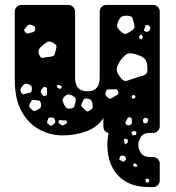

<svg xmlns="http://www.w3.org/2000/svg" viewBox="-20 -540 714 780"><path d="M588 220Q528 220 490 197Q452 174 434 135Q416 96 416 49Q416 36 417.5 23.5Q419 11 421 0Q400 -5 400 -27V-60Q375 -23 331 -6.5Q287 10 234 10Q184 10 139.5 -14Q95 -38 67.5 -88Q40 -138 40 -217V-493Q40 -504 48 -512Q56 -520 67 -520H258Q269 -520 277 -512Q285 -504 285 -493V-224Q285 -169 335 -169Q385 -169 385 -224V-493Q385 -504 393 -512Q401 -520 412 -520H602Q613 -520 621 -512Q629 -504 629 -493V-27Q629 -16 621 -8Q613 0 602 0H586Q561 1 551.5 17.5Q542 34 542 49Q542 65 552.5 81.5Q563 98 592 98H602Q613 98 621 106Q629 114 629 125V193Q629 204 621 212Q613 220 602 220ZM499 -476Q481 -477 473.5 -472Q466 -467 459 -450Q453 -435 457.5 -427.5Q462 -420 474 -409Q485 -400 492 -402.5Q499 -405 510 -412Q521 -419 524.5 -424.5Q528 -430 525 -442Q521 -458 518 -466.5Q515 -475 499 -476ZM106 -439Q100 -441 96.5 -439.5Q93 -438 89 -433Q84 -426 80 -422.5Q76 -419 81 -411Q86 -404 91 -404Q96 -404 105 -407Q114 -409 118 -411.5Q122 -414 123 -423Q123 -432 118.5 -434Q114 -436 106 -439ZM577 -439Q572 -439 571 -436Q570 -433 569 -428Q567 -423 565 -420Q563 -417 567 -414Q575 -408 584 -413Q592 -419 590 -429Q587 -438 577 -439ZM561 -390 553 -400 545 -392 546 -384 555 -380ZM199 -364Q185 -373 177 -371Q169 -369 157 -359Q143 -348 138.5 -340Q134 -332 140 -316Q146 -302 155.5 -305Q165 -308 181 -309Q191 -310 196.5 -312.5Q202 -315 204 -326Q208 -340 209.5 -348.5Q211 -357 199 -364ZM530 -320Q505 -327 493.5 -319.5Q482 -312 467 -291Q454 -270 454 -257.5Q454 -245 469 -226Q482 -208 494 -211.5Q506 -215 527 -222Q542 -228 554 -230.5Q566 -233 573 -239.5Q580 -246 579 -262Q578 -291 567.5 -301.5Q557 -312 530 -320ZM97 -197Q88 -201 82.5 -199.5Q77 -198 71 -190Q64 -182 63 -177Q62 -172 67 -163Q72 -155 77 -157Q82 -159 91 -161Q99 -163 103.5 -164Q108 -165 109 -173Q110 -183 108.5 -188Q107 -193 97 -197ZM232 -189 221 -195 210 -193 214 -183 225 -178ZM165 -186Q158 -188 156 -185Q154 -182 149 -176Q143 -168 148 -161Q152 -155 154.5 -152Q157 -149 165 -151Q171 -153 171 -157.5Q171 -162 171 -169Q171 -176 171 -180Q171 -184 165 -186ZM460 -168Q457 -178 450 -177.5Q443 -177 433 -177Q424 -177 418.5 -176.5Q413 -176 410 -168Q407 -159 409 -154Q411 -149 419 -143Q426 -138 430 -139.5Q434 -141 442 -146Q450 -152 456.5 -155Q463 -158 460 -168ZM275 -151Q265 -156 258.5 -156.5Q252 -157 243 -149Q235 -141 234.5 -135Q234 -129 239 -118Q244 -107 248.5 -102.5Q253 -98 265 -99Q277 -100 280.5 -105.5Q284 -111 286 -123Q289 -134 287 -139.5Q285 -145 275 -151ZM530 -151 520 -155 514 -146 520 -138 529 -142ZM356 -119Q353 -130 349 -134Q345 -138 333 -140Q323 -141 320 -136Q317 -131 313 -122Q309 -115 310.5 -110.5Q312 -106 318 -101Q325 -94 329.5 -89.5Q334 -85 343 -90Q353 -96 355.5 -101.5Q358 -107 356 -119ZM119 -134Q111 -135 108.5 -131.5Q106 -128 102 -121Q99 -114 98.5 -109.5Q98 -105 104 -100Q111 -93 115.5 -90Q120 -87 129 -92Q140 -98 144.5 -103Q149 -108 146 -120Q144 -131 137.5 -131.5Q131 -132 119 -134ZM508 -63Q501 -65 499 -61Q497 -57 494 -51Q491 -46 489.5 -43Q488 -40 492 -35Q498 -28 508 -32Q517 -35 516 -46Q515 -53 515 -57.5Q515 -62 508 -63ZM203 -54Q200 -61 196 -62Q192 -63 184 -63Q178 -63 176.5 -59.5Q175 -56 173 -50Q172 -45 171.5 -42Q171 -39 176 -36Q182 -31 185.5 -29.5Q189 -28 195 -33Q202 -38 204 -42Q206 -46 203 -54ZM580 -58Q573 -64 565 -59Q559 -55 561 -46Q563 -39 571 -39Q578 -39 580 -46Q582 -50 582.5 -52.5Q583 -55 580 -58ZM252 -45Q250 -52 245.5 -51Q241 -50 235 -51Q229 -52 225 -52.5Q221 -53 218 -48Q216 -42 219.5 -40Q223 -38 227 -33Q233 -29 239 -32Q245 -36 249 -37.5Q253 -39 252 -45ZM534 -5 524 -8 513 -3 519 10 533 8ZM499 27 486 22 484 34 488 47 499 39ZM491 101Q486 91 476 92Q470 93 468.5 95.5Q467 98 465 104Q464 109 467 110Q470 111 474 114Q478 116 480 117Q482 118 485 115Q490 111 491.5 108.5Q493 106 491 101ZM535 128 526 122 520 133 530 138 538 136ZM579 185 570 189 572 200 583 202 587 191Z"/></svg>

Font: Rubik Moonrocks
Style: Regular
Weight: 400
Designer: Hubert and Fischer, NaN
Foundry: Hubert and Fischer, NaN
Version: Version 2.200